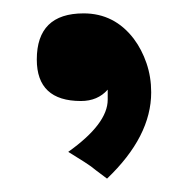

<svg xmlns="http://www.w3.org/2000/svg" viewBox="-20 -326 279 287"><path d="M124 -71Q117 -77 106 -84Q95 -91 82 -99Q141 -141 141 -177V-192Q126 -175 101 -175Q35 -175 35 -237Q35 -306 105 -306Q151 -306 180 -268Q192 -252 199 -231.5Q206 -211 206 -188Q206 -122 140 -59Z"/></svg>

Font: Ekushey Lal Sabuj
Style: Bold
Weight: 700
Designer: Al Mamun Sumon
Foundry: Al Mamun Sumon
Version: Version 1.0